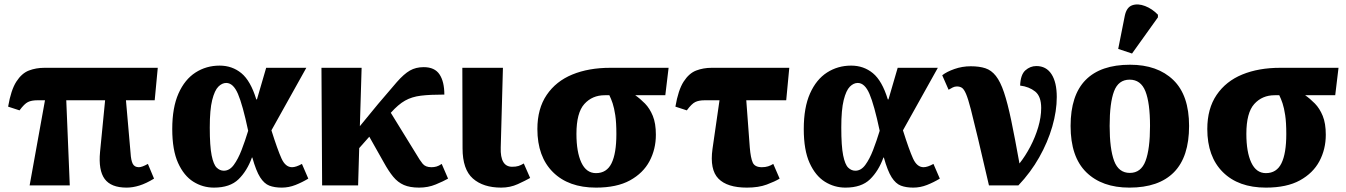

<svg xmlns="http://www.w3.org/2000/svg" viewBox="-20 -845 6134 875"><path d="M115 0 185 -388H150Q124 -388 107.5 -380Q91 -372 69 -342L17 -359Q30 -435 54.5 -473Q79 -511 111.5 -523.5Q144 -536 182 -536H699L685 -388H554L575 -148Q577 -114 585 -98.5Q593 -83 613 -83Q627 -83 654 -98L682 -31Q646 -9 615.5 0.5Q585 10 557 10Q486 10 457 -29.5Q428 -69 436 -153L459 -388H282L298 0Z M955 10Q904 10 861 -17Q818 -44 791.5 -102.5Q765 -161 765 -257Q765 -355 793.5 -419Q822 -483 871 -514.5Q920 -546 981 -546Q1038 -546 1080 -511.5Q1122 -477 1148 -392H1151L1193 -536H1376L1217 -251Q1245 -162 1263 -122.5Q1281 -83 1311 -83Q1329 -83 1356 -98L1385 -31Q1357 -14 1326.5 -2Q1296 10 1264 10Q1231 10 1207.5 1Q1184 -8 1165.5 -37Q1147 -66 1130 -127H1128Q1106 -66 1067 -28Q1028 10 955 10ZM1000 -67Q1026 -67 1045.5 -93.5Q1065 -120 1081 -161.5Q1097 -203 1111 -249Q1086 -367 1064.5 -417Q1043 -467 1011 -467Q992 -467 975 -450Q958 -433 947 -389Q936 -345 936 -264Q936 -179 944.5 -137Q953 -95 967.5 -81Q982 -67 1000 -67Z M1448 0 1445 -536H1628L1620 -270L1703 -371Q1756 -434 1788.5 -471Q1821 -508 1848 -523.5Q1875 -539 1911 -539Q1961 -539 1983 -506Q2005 -473 2005 -414Q1940 -414 1898.5 -409Q1857 -404 1826 -386.5Q1795 -369 1761 -331L1878 -141Q1893 -115 1906 -99Q1919 -83 1946 -83Q1958 -83 1969 -86Q1980 -89 1993 -98L2022 -31Q2001 -19 1966 -4.5Q1931 10 1890 10Q1848 10 1820.5 -2Q1793 -14 1772 -39.5Q1751 -65 1729 -105L1663 -222L1617 -170L1612 0Z M2264 10Q2182 10 2135 -31.5Q2088 -73 2088 -169L2087 -536H2272L2262 -173Q2259 -85 2314 -85Q2331 -85 2342.5 -88.5Q2354 -92 2367 -100L2396 -34Q2375 -22 2340 -6Q2305 10 2264 10Z M2696 10Q2571 10 2500 -60.5Q2429 -131 2429 -257Q2429 -350 2471.5 -412.5Q2514 -475 2588.5 -505.5Q2663 -536 2761 -536H3027L3012 -411H2875Q2898 -395 2919.5 -373Q2941 -351 2955 -317Q2969 -283 2969 -231Q2969 -165 2940 -110.5Q2911 -56 2851 -23Q2791 10 2696 10ZM2696 -56Q2745 -56 2767 -101Q2789 -146 2789 -234Q2789 -287 2784 -320Q2779 -353 2772 -374Q2765 -395 2757 -411H2736Q2679 -411 2643 -371Q2607 -331 2607 -235Q2607 -152 2629.5 -104Q2652 -56 2696 -56Z M3384 10Q3294 10 3254 -31Q3214 -72 3227 -166L3259 -388H3191Q3165 -388 3148.5 -380Q3132 -372 3110 -342L3058 -359Q3071 -435 3095.5 -473Q3120 -511 3152.5 -523.5Q3185 -536 3223 -536H3577L3563 -388H3381L3397 -173Q3401 -125 3410.5 -104Q3420 -83 3452 -83Q3468 -83 3480.5 -87Q3493 -91 3504 -98L3533 -31Q3512 -18 3474.5 -4Q3437 10 3384 10Z M3833 10Q3782 10 3739 -17Q3696 -44 3669.5 -102.5Q3643 -161 3643 -257Q3643 -355 3671.5 -419Q3700 -483 3749 -514.5Q3798 -546 3859 -546Q3916 -546 3958 -511.5Q4000 -477 4026 -392H4029L4071 -536H4254L4095 -251Q4123 -162 4141 -122.5Q4159 -83 4189 -83Q4207 -83 4234 -98L4263 -31Q4235 -14 4204.5 -2Q4174 10 4142 10Q4109 10 4085.5 1Q4062 -8 4043.5 -37Q4025 -66 4008 -127H4006Q3984 -66 3945 -28Q3906 10 3833 10ZM3878 -67Q3904 -67 3923.5 -93.5Q3943 -120 3959 -161.5Q3975 -203 3989 -249Q3964 -367 3942.5 -417Q3921 -467 3889 -467Q3870 -467 3853 -450Q3836 -433 3825 -389Q3814 -345 3814 -264Q3814 -179 3822.5 -137Q3831 -95 3845.5 -81Q3860 -67 3878 -67Z M4487 0Q4457 -130 4437 -214Q4417 -298 4404.5 -346.5Q4392 -395 4382.5 -417Q4373 -439 4363.5 -445Q4354 -451 4341 -451Q4331 -451 4322 -446.5Q4313 -442 4303 -436L4274 -502Q4294 -518 4329.5 -530.5Q4365 -543 4404 -543Q4443 -543 4470.5 -534Q4498 -525 4518.5 -499Q4539 -473 4555.5 -424Q4572 -375 4588.5 -296Q4605 -217 4626 -100Q4653 -134 4675.5 -177Q4698 -220 4711.5 -265.5Q4725 -311 4725 -353Q4725 -406 4697.5 -428Q4670 -450 4629 -455Q4631 -505 4653 -524.5Q4675 -544 4703 -544Q4748 -544 4772 -507Q4796 -470 4796 -403Q4796 -339 4775.5 -268Q4755 -197 4716 -128Q4677 -59 4621 0Z M5127 10Q5002 10 4930.5 -60Q4859 -130 4859 -271Q4859 -411 4927.5 -480.5Q4996 -550 5130 -550Q5255 -550 5327 -480.5Q5399 -411 5399 -271Q5399 -130 5330 -60Q5261 10 5127 10ZM5129 -57Q5180 -57 5200.5 -111.5Q5221 -166 5221 -271Q5221 -376 5200 -429Q5179 -482 5128 -482Q5077 -482 5057 -429Q5037 -376 5037 -271Q5037 -166 5057.5 -111.5Q5078 -57 5129 -57ZM5139 -601 5076 -622 5106 -773Q5114 -812 5140 -821Q5166 -830 5198.5 -817.5Q5231 -805 5257 -778V-766Z M5749 10Q5624 10 5553 -60.5Q5482 -131 5482 -257Q5482 -350 5524.5 -412.5Q5567 -475 5641.5 -505.5Q5716 -536 5814 -536H6080L6065 -411H5928Q5951 -395 5972.5 -373Q5994 -351 6008 -317Q6022 -283 6022 -231Q6022 -165 5993 -110.5Q5964 -56 5904 -23Q5844 10 5749 10ZM5749 -56Q5798 -56 5820 -101Q5842 -146 5842 -234Q5842 -287 5837 -320Q5832 -353 5825 -374Q5818 -395 5810 -411H5789Q5732 -411 5696 -371Q5660 -331 5660 -235Q5660 -152 5682.5 -104Q5705 -56 5749 -56Z"/></svg>

Font: Noto Serif ExtraBold
Style: Regular
Weight: 800
Designer: Monotype Design Team
Foundry: Monotype Imaging Inc.
Version: Version 2.014